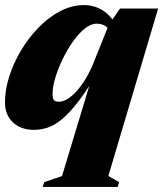

<svg xmlns="http://www.w3.org/2000/svg" viewBox="-22 -495 642 754"><path d="M221.5 196.5 348.5 -223.5H368.5Q324.5 -147.5 288.8 -100.5Q253 -53.5 223 -28.2Q193 -3 165.5 6Q138 15 110.5 15Q77.5 15 52 2Q26.5 -11 12 -35.2Q-2.5 -59.5 -2.5 -93Q-2.5 -141.5 14.2 -194.5Q31 -247.5 60.8 -297.2Q90.5 -347 129.8 -387.2Q169 -427.5 214.5 -451.2Q260 -475 308 -475Q347 -475 380 -455.2Q413 -435.5 440.5 -386.5L420.5 -351Q412 -375.5 397 -388.8Q382 -402 357.5 -402Q334.5 -402 310.5 -382.5Q286.5 -363 264 -331.2Q241.5 -299.5 223.8 -262.2Q206 -225 195.2 -189.5Q184.5 -154 184.5 -127.5Q184.5 -109 189.5 -102.2Q194.5 -95.5 210 -95.5Q222.5 -95.5 238 -103.5Q253.5 -111.5 270.8 -128.5Q288 -145.5 305.8 -172Q323.5 -198.5 340 -235L406 -399.5L449.5 -461.5H599L403.5 196L446 220.5L440 239H145.5L152 220Z"/></svg>

Font: Newsreader 36pt ExtraBold
Style: Italic
Weight: 800
Italic angle: -17°
Designer: Hugues Gentile
Foundry: Production Type
Version: Version 1.003